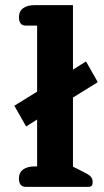

<svg xmlns="http://www.w3.org/2000/svg" viewBox="-20 -730 406 750"><path d="M54 -33Q54 -56 70.5 -68Q87 -80 116 -80H125V-263L82 -236L36 -317L125 -372V-630H81Q54 -630 54 -663Q54 -686 70.5 -698Q87 -710 116 -710H265V-458L316 -490L362 -409L265 -349V-79L301 -61Q324 -50 333 -41.5Q342 -33 342 -19Q342 -9 338 -4.5Q334 0 324 0H81Q54 0 54 -33Z"/></svg>

Font: Maitree
Style: Bold
Weight: 700
Designer: CadsonDemak Team
Foundry: CadsonDemak
Version: Version 1.002